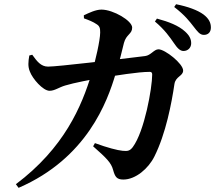

<svg xmlns="http://www.w3.org/2000/svg" viewBox="-20 -831 1040 914"><path d="M853.5 -588.3C874.8 -588.3 890.1 -604.1 890.1 -624.9C890.1 -644.2 882.7 -661.2 861.1 -680.8C830.1 -709.4 782.9 -727.5 727.1 -742.5L717.5 -728.6C764.6 -689.2 788.9 -653.4 807.7 -626.2C823.6 -602.6 836.8 -588.3 853.5 -588.3ZM567.2 23.7C625.8 23.7 686.7 -29 714.8 -85.7C769.5 -194.3 797.3 -341.8 810.3 -430.5C815.8 -467.9 851.8 -468.3 851.8 -495.3C851.8 -528.1 765.4 -596.3 734.5 -596.3C713 -596.3 698 -567.1 670.3 -564.1C541.6 -548.2 254.8 -513.9 208.8 -513.9C174.3 -513.9 155.4 -540 133.5 -570.4L119.5 -566.8C114.4 -537.4 112.2 -514.1 122.1 -490.6C134.7 -456.2 184.6 -398.8 215.9 -398.8C240.4 -398.8 259.7 -414.8 290 -423.9C330.9 -436.5 417.6 -453.2 462.8 -460.3C532.4 -471.2 635.4 -488.9 693.2 -488.9C700.5 -488.9 704.5 -485.4 704.5 -476.5C704.5 -412.5 667.8 -205.3 611.8 -130.4C599 -113.9 589 -110.2 563.4 -113.2C539.6 -115.4 490.5 -128 431.9 -149.7L423.3 -134.5C486.8 -78.5 509.2 -56.5 518.4 -22.2C527.5 10.9 535.8 23.7 567.2 23.7ZM55.6 45.9 68.5 63.2C395.1 -78.4 491.1 -348.5 529.8 -477.5C550 -540.1 561.8 -594.6 570 -626.5C581.1 -668.3 609.2 -668.3 609.2 -699.7C609.2 -732.4 519.3 -785 463.5 -785.3C435.8 -785.6 402.6 -769.2 379 -758.1L379.7 -743.6C400.4 -736.1 423.5 -727.5 440.8 -715.2C454.2 -706.5 457.2 -696.9 456.9 -676C456.6 -638.5 434.5 -542.3 416.7 -483C369 -323.6 284.9 -126.6 55.6 45.9ZM950.5 -664.9C971.5 -664.9 983.9 -678.4 983.9 -700C983.9 -722.9 974.1 -742.7 948.8 -762C920.7 -782.7 875.2 -799.4 818.2 -810.9L809.3 -797.7C861.8 -757.3 882.4 -728.7 900.6 -705.7C919.9 -680.9 931.1 -664.9 950.5 -664.9Z"/></svg>

Font: Source Han Serif CN VF
Style: Regular
Weight: 250
Designer: Ryoko NISHIZUKA 西塚涼子 (kana & ideographs); Frank Grießhammer (Latin, Greek & Cyrillic); Wenlong ZHANG 张文龙 (bopomofo); San
Foundry: Adobe
Version: Version 2.002;hotconv 1.1.0;makeotfexe 2.6.0